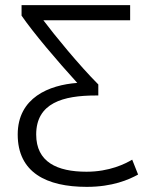

<svg xmlns="http://www.w3.org/2000/svg" viewBox="-20 -713 586 748"><path d="M49 -189C49 -41 161 15 318 15C418 15 482 -13 518 -33L495 -91C468 -75 407 -44 317 -44C202 -44 121 -82 121 -189C121 -312 226 -341 353 -341H363V-384C288 -459 191 -578 149 -634H487V-693H64V-652C111 -584 201 -478 281 -390C172 -382 49 -333 49 -189Z"/></svg>

Font: Repo Light
Style: Regular
Weight: 300
Designer: Stefan Peev
Foundry: Context Ltd
Version: Version 001.502